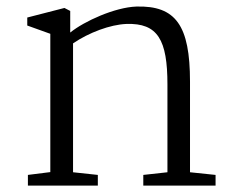

<svg xmlns="http://www.w3.org/2000/svg" viewBox="-20 -578 722 598"><path d="M66.9 0H284.7V-33.2L207.5 -41.5V-442.9C256.8 -476.6 323.7 -501.5 373.5 -503.4C471.7 -506.8 501.5 -453.6 501.5 -314.9V-41.5L426.3 -33.2V0H651.4V-33.2L571.8 -41.5V-323.7C571.8 -499 527.3 -561 404.8 -557.6C337.9 -555.2 242.7 -512.2 198.7 -476.6V-543.9L180.7 -553.2L64.9 -523.4V-498.5L136.7 -472.7V-42L66.9 -33.2Z"/></svg>

Font: Merriweather
Style: Light
Weight: 250
Designer: Eben Sorkin ( eben@eyebytes.com )
Foundry: Sorkin Type Co.
Version: Version 1.003